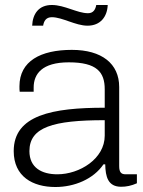

<svg xmlns="http://www.w3.org/2000/svg" viewBox="-20 -738 574 770"><path d="M109 -635H153C156 -653 164 -669 188 -669C230 -669 283 -635 331 -635C383 -635 410 -671 412 -718H366C363 -701 355 -685 333 -685C290 -685 239 -718 188 -718C135 -718 111 -682 109 -635ZM202 12C279 12 355 -20 395 -79H402C403 -29 413 11 466 11C486 11 507 7 529 -3V-39H484C466 -39 458 -47 458 -72V-389C458 -483 388 -538 268 -538C143 -538 58 -493 58 -392C58 -383 58 -376 59 -370H115V-387C115 -441 148 -488 256 -488C368 -488 400 -449 400 -380V-306C191 -306 35 -277 35 -132C35 -30 111 12 202 12ZM210 -39C148 -39 98 -65 98 -132C98 -228 193 -256 400 -256V-194C400 -101 299 -39 210 -39Z"/></svg>

Font: Archivo ExtraLight
Style: Regular
Weight: 200
Designer: Hector Gatti
Foundry: Omnibus-Type
Version: Version 2.001